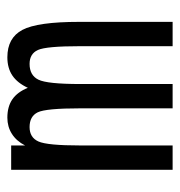

<svg xmlns="http://www.w3.org/2000/svg" viewBox="-3 -502 505 540"><g transform="rotate(-90 250.0 -232.5)"><path d="M272.5 -407.2Q286.1 -436.5 307.1 -450.7Q328.1 -464.8 358.4 -464.8Q413.1 -464.8 435.5 -422.4Q458 -379.9 458 -262.7V0H389.6V-259.8Q389.6 -355.5 378.9 -378.9Q368.2 -402.3 339.8 -402.3Q307.6 -402.3 295.4 -377.4Q283.2 -352.5 283.2 -259.8V0H214.8V-259.8Q214.8 -356.4 203.6 -379.4Q192.4 -402.3 162.1 -402.3Q132.8 -402.3 121.6 -377.4Q110.4 -352.5 110.4 -259.8V0H42V-454.1H110.4V-415Q123 -439.5 143.1 -452.1Q163.1 -464.8 188.5 -464.8Q219.7 -464.8 240.2 -450.7Q260.7 -436.5 272.5 -407.2Z"/></g></svg>

Font: BabelStone Irk Bitig Colour
Style: Regular
Weight: 400
Designer: Andrew West
Foundry: BabelStone
Version: Version 1.03 June 7, 2023